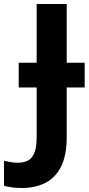

<svg xmlns="http://www.w3.org/2000/svg" viewBox="-94 -734 445 964"><path d="M15 210Q-14 210 -36 206.5Q-58 203 -74 199V73Q-58 77 -40.5 80Q-23 83 -3 83Q23 83 44.5 73Q66 63 78 35Q90 7 90 -45V-295H0V-419H90V-714H241V-419H331V-295H241V-46Q241 46 212.5 102.5Q184 159 133 184.5Q82 210 15 210Z"/></svg>

Font: Noto IKEA Arabic
Style: Bold
Weight: 700
Designer: Monotype Design Team
Foundry: Monotype Imaging Inc.
Version: Version 1.200